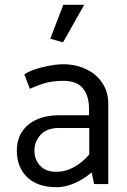

<svg xmlns="http://www.w3.org/2000/svg" viewBox="-20 -765 528 798"><path d="M244 -429Q299 -429 324.5 -398Q350 -367 350 -313V-286H225Q146 -286 98 -247Q50 -208 50 -138Q50 -71 92.5 -29Q135 13 216 13Q254 13 294 -5.5Q334 -24 361 -49L371 0H430V-335Q430 -382 406 -419Q382 -456 339 -477Q296 -498 241 -498Q208 -498 157.5 -486Q107 -474 81 -456L104 -396Q140 -412 170.5 -420.5Q201 -429 244 -429ZM223 -233H351V-123Q324 -91 288.5 -71Q253 -51 214 -51Q169 -51 146 -77Q123 -103 123 -138Q123 -178 149.5 -205.5Q176 -233 223 -233ZM243 -745 189 -604 242 -589 330 -745Z"/></svg>

Font: Catamaran
Style: Regular
Weight: 400
Designer: Pria Ravichandran
Version: Version 1.000;PS 001.000;hotconv 1.0.70;makeotf.lib2.5.58329